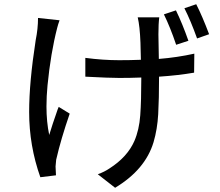

<svg xmlns="http://www.w3.org/2000/svg" viewBox="-20 -825 1040 909"><path d="M913 -643Q883 -727 853 -786L909 -805Q938 -748 970 -663ZM525 64 443 0Q474 -11 499 -28Q583 -82 616 -157Q639 -210 644 -279Q649 -348 649 -458Q597 -456 545 -456Q498 -456 384 -462V-551Q467 -540 544 -540Q597 -540 647 -542L645 -623Q642 -701 632 -743H734Q730 -713 730 -662L732 -546Q819 -553 900 -571L899 -481Q823 -468 733 -462Q733 -356 729 -284.5Q725 -213 707 -152Q668 -22 525 64ZM171 14Q118 -135 118 -295Q118 -435 149 -635Q160 -689 160 -740L262 -729Q255 -710 251 -694Q220 -574 205 -421Q200 -369 200 -321Q200 -248 213 -186Q227 -233 253 -307Q255 -310 258 -319L310 -287Q268 -165 247 -73L246 -69L243 -37Q243 -27 244 -16.5Q245 -6 245 5ZM814 -613Q786 -696 756 -757L813 -776Q844 -712 872 -632Z"/></svg>

Font: LXGW 975 Gothic SC
Style: Regular
Weight: 400
Version: Version 2.01;February 25, 2021